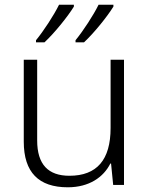

<svg xmlns="http://www.w3.org/2000/svg" viewBox="-20 -786 636 816"><path d="M462 -758V-766H399C377 -721 333 -654 301 -615V-606H337C380 -646 437 -717 462 -758ZM294 -758V-766H231C209 -721 165 -654 133 -615V-606H169C212 -646 269 -717 294 -758ZM507 -532H450V-242C450 -107 392 -39 275 -39C185 -39 138 -87 138 -189V-532H81V-184C81 -53 145 10 268 10C359 10 420 -33 449 -91H452L461 0H507Z"/></svg>

Font: Noto Sans Khmer UI Light
Style: Regular
Weight: 300
Designer: Danh Hong and the Monotype Design Team
Foundry: Monotype Imaging Inc.
Version: Version 2.002